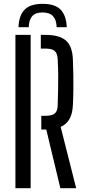

<svg xmlns="http://www.w3.org/2000/svg" viewBox="-20 -982 450 1002"><path d="M202.5 -962Q266.5 -962 296 -932Q325.5 -902 328.5 -840H275.5Q275 -877.5 257 -897.2Q239 -917 202.5 -917Q163.5 -917 147 -896.5Q130.5 -876 130 -840H76.5Q79 -902.5 109 -932.2Q139 -962 202.5 -962ZM295 0 221.5 -306H195.5V-377.5H215Q251 -377.5 265.8 -389.8Q280.5 -402 281 -432Q282.5 -477.5 283.2 -515.2Q284 -553 283.8 -590.8Q283.5 -628.5 281 -673.5Q279.5 -704 265.2 -716.2Q251 -728.5 216 -728.5H193V-800H216Q291 -800 324.5 -770Q358 -740 360.5 -670.5Q362.5 -623.5 362.8 -584.5Q363 -545.5 362.8 -509.8Q362.5 -474 360.5 -435Q357 -345 296.5 -320L377.5 0ZM60.5 0V-800H140V0Z"/></svg>

Font: Big Shoulders Stencil Text Thin
Style: Regular
Weight: 400
Version: Version 2.001